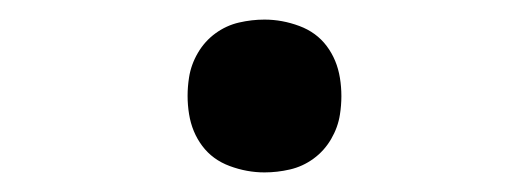

<svg xmlns="http://www.w3.org/2000/svg" viewBox="-20 -438 540 196"><path d="M250 -262Q232 -262 214.5 -268.5Q197 -275 186.5 -289Q176 -303 173 -321.5Q170 -340 173 -359Q175 -372 182 -384Q189 -396 200 -404Q211 -412 224 -415Q237 -418 250 -418Q268 -418 285.5 -411.5Q303 -405 313.5 -391Q324 -377 327 -358.5Q330 -340 327 -321Q325 -308 318 -296Q311 -284 300 -276Q289 -268 276 -265Q263 -262 250 -262Z"/></svg>

Font: Iosevka
Style: Italic
Weight: 400
Italic angle: -9°
Monospace: yes
Designer: Belleve Invis
Foundry: Belleve Invis
Version: Version 32.5.0; ttfautohint (v1.8.4)